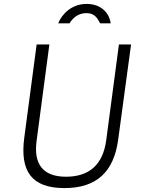

<svg xmlns="http://www.w3.org/2000/svg" viewBox="-20 -950 726 980"><path d="M277 -831H335C350 -856 377 -883 421 -883C468 -883 480 -850 491 -831H545C538 -883 497 -930 422 -930C344 -930 295 -876 277 -831ZM583 -236 649 -723H587L522 -233C505 -109 435 -48 317 -48C201 -48 150 -110 167 -233L232 -723H167L104 -248C81 -76 141 10 309 10C475 10 561 -75 583 -236Z"/></svg>

Font: United Sans ExtraLight
Style: Italic
Weight: 200
Italic angle: -8°
Designer: Pablo Impallari, Rodrigo Fuenzalida (Modified by Dan O. Williams)
Version: Version 1.000;PS 001.000;hotconv 1.0.88;makeotf.lib2.5.64775